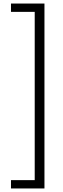

<svg xmlns="http://www.w3.org/2000/svg" viewBox="-20 -820 358 1084"><path d="M42 244V197H176V-753H42V-800H231V244Z"/></svg>

Font: Noto Sans Tamil SemiCondensed Light
Style: Regular
Weight: 300
Width: 4
Designer: Jelle Bosma - Monotype Design Team
Foundry: Monotype Imaging Inc.
Version: Version 2.004; ttfautohint (v1.8.4.7-5d5b)